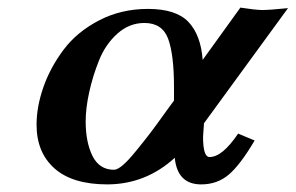

<svg xmlns="http://www.w3.org/2000/svg" viewBox="-20 -468 770 500"><path d="M365.2 -444.8Q438.5 -444.8 470.7 -410.9Q502.9 -377 507.8 -312L606 -448.2Q643.1 -442.4 662.1 -441.9Q682.1 -441.9 730 -446.8L511.2 -147Q509.3 -123 508.8 -111.8Q508.8 -58.6 525.9 -59.1Q559.1 -59.1 600.1 -120.1L643.1 -102.1Q606 -39.1 575.9 -13.4Q545.9 12.2 503.9 12.2Q441.9 12.2 435.1 -57.1Q359.9 11.7 259.8 12.2Q168.9 12.2 122.1 -29.3Q75.2 -70.8 75.2 -143.1Q75.2 -189.9 93 -241Q110.8 -292 145.5 -338.4Q180.2 -384.8 237.8 -414.8Q295.4 -444.8 365.2 -444.8ZM433.1 -206.1V-241.2Q433.1 -325.2 418 -366.7Q402.8 -408.2 356 -408.2Q316.9 -408.2 285.9 -380.6Q254.9 -353 238 -311Q221.2 -269 212.2 -227.5Q203.1 -186 203.1 -151.9Q203.1 -97.7 220.9 -61.8Q238.8 -25.9 276.9 -25.9Q285.6 -25.9 299.8 -37.8Q314 -49.8 335.9 -76.9Q357.9 -104 372.1 -122.6Q386.2 -141.1 414.1 -180.2Z"/></svg>

Font: Linux Libertine O
Style: Semibold Italic
Weight: 600
Italic angle: -11.5°
Designer: Philipp H. Poll
Foundry: Philipp H. Poll
Version: Version 5.1.2